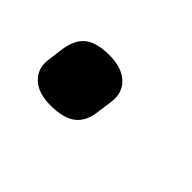

<svg xmlns="http://www.w3.org/2000/svg" viewBox="-38 -398 298 298"><g transform="rotate(45 110.5 -249.0)"><path d="M134 -260 130 -231Q127 -210 113 -199.5Q99 -189 71 -189Q44 -189 30 -202.5Q16 -216 19 -237L22 -260Q25 -286 38.5 -297.5Q52 -309 81 -309Q108 -309 122.5 -295.5Q137 -282 134 -260Z"/></g></svg>

Font: Ropa Sans
Style: Italic
Weight: 400
Version: Version 1.100